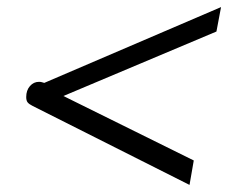

<svg xmlns="http://www.w3.org/2000/svg" viewBox="-20 -525 646 542"><path d="M72 -226Q62 -231 58 -236Q54 -241 54 -251Q54 -270 64.5 -282Q75 -294 90 -294Q95 -294 98 -293L105 -291L604 -505L591 -436L159 -254L527 -72L515 -3Z"/></svg>

Font: Niramit Light
Style: Italic
Weight: 300
Italic angle: -10°
Designer: Katatrad Aksorn Co.,Ltd.
Foundry: Cadson Demak Co.,Ltd.
Version: Version 1.000; ttfautohint (v1.6)